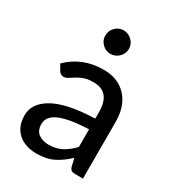

<svg xmlns="http://www.w3.org/2000/svg" viewBox="-180 -838 860 949"><g transform="rotate(30 250.0 -364.0)"><path d="M174.5 8Q134.5 8 101.8 -6.8Q69 -21.5 49.8 -51.8Q30.5 -82 30.5 -127.5Q30.5 -193 99.5 -235Q177.5 -282.5 341.5 -287V-324Q341.5 -439 245 -439Q218.5 -439 199.2 -433.5Q180 -428 165.8 -420Q151.5 -412 140.5 -404.5Q129.5 -397 120.5 -392.2Q111.5 -387.5 102 -387.5Q84 -387.5 73 -405.5L55.5 -437Q137 -517.5 257 -517.5Q315 -517.5 355 -493Q395 -468.5 416 -425Q437 -381.5 437 -324V0H393.5Q379 0 371.2 -4.8Q363.5 -9.5 359.5 -22.5L349 -67.5Q311 -31.5 271.2 -11.8Q231.5 8 174.5 8ZM204 -60Q248.5 -60 280.8 -77.5Q313 -95 341.5 -125.5V-226Q262.5 -223 214.5 -211Q166.5 -199 145.2 -179Q124 -159 124 -132.5Q124 -94.5 147.2 -77.2Q170.5 -60 204 -60ZM245.5 -601.5Q218.5 -601.5 198.8 -621.2Q179 -641 179 -668Q179 -696 198.8 -715.8Q218.5 -735.5 245.5 -735.5Q273 -735.5 293.2 -715.8Q313.5 -696 313.5 -668Q313.5 -641 293.2 -621.2Q273 -601.5 245.5 -601.5Z"/></g></svg>

Font: Verano Sans Medium
Style: Regular
Weight: 500
Designer: Lukasz Dziedzic with Adam Twardoch and Botio Nikoltchev
Foundry: tyPoland Lukasz Dziedzic
Version: Version 3.001;December 28, 2019;FontCreator 12.0.0.2547 64-b